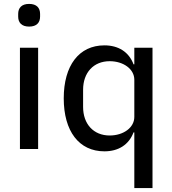

<svg xmlns="http://www.w3.org/2000/svg" viewBox="-20 -762 882 982"><path d="M129 -626C168 -626 185 -647 185 -677V-691C185 -721 168 -742 129 -742C90 -742 73 -721 73 -691V-677C73 -647 90 -626 129 -626ZM82 0H175V-518H82Z M667 200H760V-518H667V-433H663C639 -497 585 -530 514 -530C384 -530 306 -427 306 -259C306 -91 384 12 514 12C585 12 639 -21 663 -85H667ZM541 -69C458 -69 405 -128 405 -215V-303C405 -390 458 -449 541 -449C611 -449 667 -409 667 -354V-164C667 -109 611 -69 541 -69Z"/></svg>

Font: IBM Plex Thai Looped Text
Style: Regular
Weight: 450
Designer: Mike Abbink, Paul van der Laan, Pieter van Rosmalen, Ben Mitchell, Mark Frömberg
Foundry: Bold Monday
Version: Version 1.0